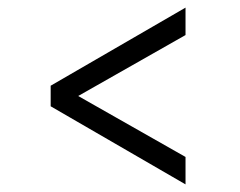

<svg xmlns="http://www.w3.org/2000/svg" viewBox="-20 -602 630 504"><path d="M467 -118 113 -323V-377L467 -582V-510L143 -326V-374L467 -190Z"/></svg>

Font: Host Grotesk Light Light
Style: Regular
Weight: 300
Version: Version 1.003